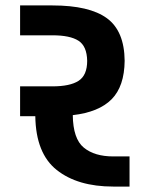

<svg xmlns="http://www.w3.org/2000/svg" viewBox="-20 -687 534 707"><path d="M457 -111V0H397Q266 0 189 -61Q112 -122 110 -259H54V-369H173Q238 -369 269.5 -389.5Q301 -410 301 -463Q300 -517 269 -537Q238 -557 173 -557H54V-667H173Q309 -667 373.5 -620Q438 -573 439 -463Q438 -369 391 -321.5Q344 -274 248 -263Q249 -176 288.5 -143.5Q328 -111 397 -111Z"/></svg>

Font: Biryani ExtraBold
Style: Regular
Weight: 800
Designer: Dan Reynolds and Mathieu Reguer
Foundry: Dan Reynolds and Mathieu Reguer
Version: Version 1.004; ttfautohint (v1.1) -l 5 -r 5 -G 72 -x 0 -D la